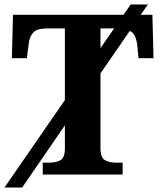

<svg xmlns="http://www.w3.org/2000/svg" viewBox="-43 -780 716 858"><path d="M-23 58 247 -333V-653H167Q122 -653 105 -634Q88 -615 85 -582L77 -520H10L15 -714H509L541 -760H618L586 -714H638L643 -520H576L570 -582Q567 -603 560 -618.5Q553 -634 537 -642L406 -452V-118Q406 -75 426.5 -64Q447 -53 477 -53H505V0H148V-53H176Q207 -53 227 -64Q247 -75 247 -118V-220L56 58ZM406 -653V-565L467 -653Z"/></svg>

Font: Noto Serif
Style: Bold
Weight: 700
Designer: Monotype Design Team
Foundry: Monotype Imaging Inc.
Version: Version 2.014